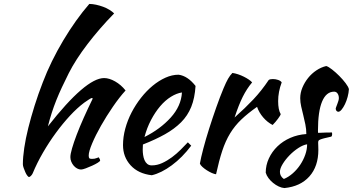

<svg xmlns="http://www.w3.org/2000/svg" viewBox="-20 -850 1790 974"><path d="M96 -17Q96 -52 103 -99.5Q110 -147 123.5 -201Q137 -255 155.5 -314Q174 -373 197 -432Q217 -485 243.5 -539Q270 -593 301 -645Q332 -697 365.5 -744Q399 -791 433 -830Q449 -830 467.5 -826Q486 -822 503.5 -815.5Q521 -809 535.5 -800Q550 -791 559 -782Q484 -705 424 -626.5Q364 -548 329 -479Q310 -441 294.5 -408Q279 -375 266 -342.5Q253 -310 242.5 -277.5Q232 -245 223 -209Q415 -454 508 -454Q534 -454 564 -437Q594 -420 617 -391Q586 -357 553 -309Q520 -261 492.5 -212.5Q465 -164 447.5 -122.5Q430 -81 430 -61Q430 -51 433 -47.5Q436 -44 446 -44Q461 -44 470 -48Q479 -52 481 -52Q486 -44 487 -41Q488 -38 488 -36Q488 -32 476 -24.5Q464 -17 447.5 -9.5Q431 -2 415 4Q399 10 391 10Q381 10 371 4.5Q361 -1 353.5 -10Q346 -19 341.5 -30Q337 -41 337 -53Q337 -68 345.5 -97.5Q354 -127 369 -166.5Q384 -206 405 -253Q426 -300 450 -349Q450 -353 446 -353Q443 -353 430.5 -345Q418 -337 407 -329Q371 -302 334.5 -262.5Q298 -223 263.5 -176Q229 -129 198.5 -76.5Q168 -24 146 29Q143 36 137 42Q131 48 127 48Q124 48 118.5 41Q113 34 108.5 23.5Q104 13 100 2Q96 -9 96 -17Z M972 -414Q968 -352 950 -307.5Q932 -263 898.5 -229.5Q865 -196 817 -169Q769 -142 705 -117Q705 -111 704.5 -104.5Q704 -98 704 -91Q704 -78 706 -64Q708 -50 713 -38Q718 -26 727 -18.5Q736 -11 750 -11Q777 -11 803 -23Q829 -35 852.5 -52.5Q876 -70 896.5 -90.5Q917 -111 933 -128Q943 -119 950 -111Q905 -51 851.5 -11.5Q798 28 750 39Q681 31 642.5 -11.5Q604 -54 604 -114Q604 -155 615.5 -197.5Q627 -240 647.5 -279.5Q668 -319 695.5 -354Q723 -389 754.5 -415Q786 -441 819.5 -456Q853 -471 886 -471Q932 -465 972 -414ZM903 -381Q876 -377 847 -359Q818 -341 792.5 -311Q767 -281 746 -241Q725 -201 713 -155Q793 -195 846 -253.5Q899 -312 903 -381Z M994 -20Q999 -49 1011.5 -96.5Q1024 -144 1041 -197.5Q1058 -251 1077 -305Q1096 -359 1114 -402Q1127 -433 1137 -450.5Q1147 -468 1159 -480Q1173 -478 1188 -473Q1203 -468 1217 -461Q1231 -454 1242 -446.5Q1253 -439 1259 -432Q1232 -400 1211.5 -359Q1191 -318 1170 -254Q1224 -302 1265.5 -346Q1307 -390 1343 -444Q1349 -449 1364 -449Q1378 -449 1391 -444.5Q1404 -440 1409 -432Q1391 -384 1391 -337Q1391 -293 1404 -271Q1403 -265 1390.5 -248Q1378 -231 1363 -216Q1336 -230 1315 -254.5Q1294 -279 1284 -308Q1237 -275 1204 -243.5Q1171 -212 1147.5 -173.5Q1124 -135 1107.5 -85Q1091 -35 1076 34Q1067 33 1054.5 27.5Q1042 22 1029.5 14Q1017 6 1007 -3Q997 -12 994 -20Z M1750 -398Q1749 -379 1743.5 -358.5Q1738 -338 1730 -321.5Q1722 -305 1713 -294Q1704 -283 1696 -283Q1685 -284 1683 -298Q1683 -301 1685.5 -307.5Q1688 -314 1691 -322Q1694 -330 1696.5 -338Q1699 -346 1699 -352Q1699 -366 1692.5 -375.5Q1686 -385 1675 -385Q1635 -385 1614 -335Q1593 -285 1593 -188Q1593 -178 1594 -176Q1615 -177 1631.5 -177.5Q1648 -178 1664 -178Q1665 -176 1665 -170Q1665 -161 1661 -157Q1638 -152 1624.5 -148.5Q1611 -145 1604 -142Q1597 -139 1595.5 -135.5Q1594 -132 1594 -126Q1594 -118 1594.5 -110Q1595 -102 1595 -90Q1595 -6 1549.5 45Q1504 96 1423 104Q1409 103 1394 96Q1379 89 1365.5 78Q1352 67 1342 53.5Q1332 40 1328 26Q1328 -12 1344 -46.5Q1360 -81 1387.5 -107.5Q1415 -134 1452.5 -150.5Q1490 -167 1534 -170Q1534 -195 1529 -219Q1524 -243 1518.5 -265.5Q1513 -288 1508 -309.5Q1503 -331 1503 -352Q1503 -379 1514 -405.5Q1525 -432 1543 -454.5Q1561 -477 1585 -493Q1609 -509 1635 -515Q1646 -512 1664.5 -497.5Q1683 -483 1701 -465Q1719 -447 1733 -428.5Q1747 -410 1750 -398ZM1420 58Q1444 48 1465.5 29Q1487 10 1503 -14Q1519 -38 1528.5 -65Q1538 -92 1538 -118Q1518 -115 1494 -99.5Q1470 -84 1449 -62.5Q1428 -41 1414 -18Q1400 5 1400 22Q1400 44 1420 58Z"/></svg>

Font: Sweet Mavka Script
Style: Regular
Weight: 500
Designer: Pablo Impallari/Anastassiya Vishnevskaya
Foundry: Pablo Impallari/ Anastassiya Vishnevskaya
Version: Version 2.0/www.impallari.com/   behance.net/sweetcherry